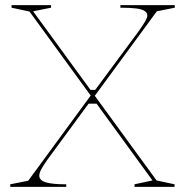

<svg xmlns="http://www.w3.org/2000/svg" viewBox="-20 -728 721 748"><path d="M504 0V-10L574 -25L95 -683L25 -698V-708H179V-698L109 -684L590 -25L660 -10V0ZM20 0V-10L90 -24L335 -358L359 -324H325L164 -105Q148 -82 140.5 -68Q133 -54 133 -44Q133 -26 157.5 -18Q182 -10 238 -10V0ZM329 -378H351L517 -602Q538 -631 546 -645.5Q554 -660 554 -667Q554 -678 544 -685Q534 -692 511 -695Q488 -698 449 -698V-708H661V-698L591 -684L348 -353Z"/></svg>

Font: Kalnia Thin Thin
Style: Regular
Weight: 250
Version: Version 1.105